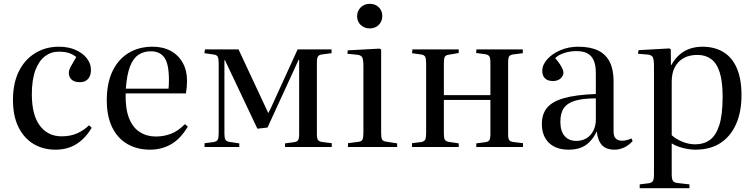

<svg xmlns="http://www.w3.org/2000/svg" viewBox="-20 -771 3960 1007"><path d="M271 14Q205 14 155 -16.5Q105 -47 76.5 -105Q48 -163 48 -247Q48 -334 78.5 -396Q109 -458 164 -492Q219 -526 289 -526Q339 -526 377 -509Q415 -492 436 -464.5Q457 -437 457 -405Q457 -385 450.5 -370.5Q444 -356 431 -348Q418 -340 398 -340Q370 -340 355.5 -353.5Q341 -367 341 -389Q341 -403 351 -421.5Q361 -440 380 -472Q361 -487 339.5 -493.5Q318 -500 288 -500Q248 -500 216 -476Q184 -452 165.5 -402.5Q147 -353 147 -276Q147 -168 189 -112Q231 -56 303 -56Q351 -56 386.5 -72.5Q422 -89 447 -114L461 -101Q428 -45 381 -15.5Q334 14 271 14Z M767 14Q699 14 647.5 -16Q596 -46 568 -104Q540 -162 540 -245Q540 -335 570 -397.5Q600 -460 654 -493Q708 -526 780 -526Q835 -526 875.5 -504Q916 -482 938.5 -441.5Q961 -401 961 -347Q961 -330 959.5 -314Q958 -298 955 -281H639Q637 -202 656.5 -152Q676 -102 713 -78.5Q750 -55 797 -55Q839 -55 876 -69Q913 -83 950 -120L965 -107Q927 -43 877.5 -14.5Q828 14 767 14ZM640 -306H864Q865 -315 865.5 -326.5Q866 -338 866 -351Q866 -435 842.5 -468.5Q819 -502 771 -502Q732 -502 704.5 -482.5Q677 -463 661 -420Q645 -377 640 -306Z M1053 0V-20L1101 -26Q1117 -29 1122 -38.5Q1127 -48 1127 -74V-438Q1127 -463 1122 -473Q1117 -483 1101 -485L1052 -492L1055 -512H1231L1387 -178L1400 -203L1541 -512H1719V-492L1672 -486Q1654 -484 1648 -475.5Q1642 -467 1642 -443V-67Q1642 -45 1648 -36.5Q1654 -28 1672 -26L1720 -20V0H1475V-19L1520 -25Q1538 -27 1543.5 -36Q1549 -45 1549 -68V-457H1546L1383 -102L1330 -96L1160 -455L1157 -456V-70Q1157 -48 1162 -39Q1167 -30 1182 -27L1235 -19V0Z M1805 0V-20L1859 -27Q1877 -29 1881.5 -39.5Q1886 -50 1886 -76V-422Q1886 -457 1880 -469.5Q1874 -482 1852 -484L1802 -489L1804 -507L1971 -516L1979 -511V-72Q1979 -49 1984 -39.5Q1989 -30 2006 -28L2063 -19V0ZM1919 -622Q1891 -622 1872 -640Q1853 -658 1853 -686Q1853 -714 1872 -732.5Q1891 -751 1919 -751Q1948 -751 1966.5 -733Q1985 -715 1985 -687Q1985 -659 1966.5 -640.5Q1948 -622 1919 -622Z M2141 0V-20L2189 -26Q2205 -29 2210 -38.5Q2215 -48 2215 -74V-438Q2215 -463 2210 -473Q2205 -483 2190 -485L2141 -492L2143 -512H2386V-493L2334 -484Q2318 -482 2313 -473Q2308 -464 2308 -440V-272H2552V-444Q2552 -467 2546.5 -475.5Q2541 -484 2523 -487L2477 -493L2479 -512H2722V-492L2675 -486Q2656 -484 2650.5 -475.5Q2645 -467 2645 -443V-67Q2645 -45 2650.5 -36.5Q2656 -28 2674 -26L2723 -20V0H2478V-19L2523 -25Q2541 -27 2546.5 -36Q2552 -45 2552 -68V-247H2308V-70Q2308 -47 2313 -38.5Q2318 -30 2333 -27L2386 -19V0Z M2962 14Q2896 14 2859 -22Q2822 -58 2822 -121Q2822 -172 2848.5 -205Q2875 -238 2937 -256Q2999 -274 3105 -278V-388Q3105 -429 3094 -454Q3083 -479 3061 -491Q3039 -503 3003 -503Q2970 -503 2939 -493Q2908 -483 2892 -466Q2908 -448 2917 -433.5Q2926 -419 2930.5 -408.5Q2935 -398 2935 -390Q2935 -373 2920 -359.5Q2905 -346 2880 -346Q2853 -346 2838.5 -360Q2824 -374 2824 -399Q2824 -431 2850.5 -460.5Q2877 -490 2920 -508Q2963 -526 3012 -526Q3075 -526 3116 -506.5Q3157 -487 3177.5 -447Q3198 -407 3198 -346V-82Q3198 -55 3210 -44Q3222 -33 3242 -33Q3254 -33 3266.5 -36Q3279 -39 3292 -45L3298 -31Q3276 -7 3251.5 3.5Q3227 14 3204 14Q3159 14 3137 -10Q3115 -34 3110 -82Q3093 -47 3071 -25.5Q3049 -4 3022.5 5Q2996 14 2962 14ZM3003 -32Q3033 -32 3056 -46Q3079 -60 3092 -85.5Q3105 -111 3105 -143V-255Q3038 -255 2997 -243Q2956 -231 2937.5 -204.5Q2919 -178 2919 -132Q2919 -84 2941 -58Q2963 -32 3003 -32Z M3335 216V196L3383 190Q3398 188 3404 179Q3410 170 3410 143V-422Q3410 -460 3403.5 -471.5Q3397 -483 3375 -485L3326 -489L3329 -508L3491 -517L3498 -512L3499 -430H3501Q3521 -465 3546 -486Q3571 -507 3601 -516.5Q3631 -526 3664 -526Q3728 -526 3774 -498Q3820 -470 3844.5 -413.5Q3869 -357 3869 -271Q3869 -185 3841 -121Q3813 -57 3759.5 -21.5Q3706 14 3627 14Q3597 14 3561.5 5Q3526 -4 3503 -19V143Q3503 167 3509 177Q3515 187 3535 189L3596 196V216ZM3627 -14Q3671 -14 3703 -37Q3735 -60 3752.5 -114.5Q3770 -169 3770 -264Q3770 -344 3754.5 -392Q3739 -440 3709.5 -461.5Q3680 -483 3638 -483Q3595 -483 3565 -466Q3535 -449 3519 -418Q3503 -387 3503 -343V-62Q3523 -43 3557 -28.5Q3591 -14 3627 -14Z"/></svg>

Font: Literata 60pt
Style: Regular
Weight: 400
Designer: Latin by Veronika Burian and Jose Scaglione. Greek by Irene Vlachou. Cyrillic by Vera Evstafieva.
Foundry: TypeTogether
Version: Version 3.002